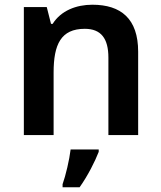

<svg xmlns="http://www.w3.org/2000/svg" viewBox="-20 -572 682 813"><path d="M371 -552C303 -552 238 -527 203 -471H196L178 -542H81V0H207V-265C207 -384 238 -450 339 -450C408 -450 439 -409 439 -328V0H565V-353C565 -493 492 -552 371 -552ZM398 71V61H279C274 104 258 172 245 208V221H317C352 172 382 112 398 71Z"/></svg>

Font: Noto Sans Myanmar SemiBold
Style: Regular
Weight: 600
Designer: Monotype Design Team
Foundry: Monotype Imaging Inc.
Version: Version 2.107